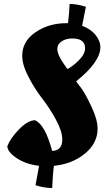

<svg xmlns="http://www.w3.org/2000/svg" viewBox="-20 -827 545 968"><path d="M472 -178Q472 -105 408 -52.5Q344 0 252 9Q246 49 243 121Q204 121 159 107L177 9Q109 1 63 -30.5Q17 -62 17 -90Q31 -128 74.5 -173.5Q118 -219 156 -221Q207 -200 243 -66Q294 -68 294 -124Q294 -165 262.5 -223Q231 -281 193 -330Q155 -379 123.5 -439.5Q92 -500 92 -546Q92 -619 159 -664.5Q226 -710 313 -710H323Q329 -760 331 -807Q368 -807 413 -793L394 -697Q437 -681 461.5 -651Q486 -621 486 -589Q486 -515 364 -417Q376 -402 394 -376.5Q412 -351 442 -287.5Q472 -224 472 -178ZM409 -584Q409 -633 345 -633Q311 -633 290 -618Q269 -603 269 -581Q269 -550 305 -500Q312 -490 320 -479Q345 -491 377 -522.5Q409 -554 409 -584Z"/></svg>

Font: Oleo Script Swash Caps
Style: Bold
Weight: 700
Designer: Soytutype
Foundry: Soytutype
Version: Version 1.002